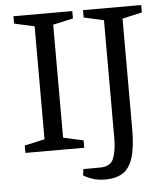

<svg xmlns="http://www.w3.org/2000/svg" viewBox="-54 -658 729 855"><g transform="rotate(-5 311.0 -231.0)"><path d="M38 0V-33L128 -53V-558L38 -578V-611H301V-578L211 -558V-53L301 -33V0ZM385 149Q350 149 326 141Q302 133 285 122L289 94H363Q411 94 424.5 59Q438 24 438 -30V-558L349 -578V-611H609V-578L521 -558V-63Q521 19 505.5 65.5Q490 112 459.5 130.5Q429 149 385 149Z"/></g></svg>

Font: Manuale
Style: Regular
Weight: 400
Designer: Eduardo Tunni / Pablo Cosgaya
Foundry: Eduardo Tunni / Pablo Cosgaya
Version: Version 1.002